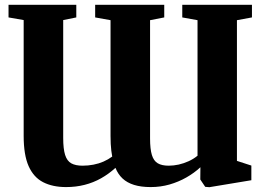

<svg xmlns="http://www.w3.org/2000/svg" viewBox="-20 -763 1104 799"><path d="M1028.5 -743V-690.5L966 -679V-93.5L1026 -74V-13L851 16L834 14.5L813.5 -16L814 -67Q788 -43 755.5 -24.5Q723 -6 685.5 4.8Q648 15.5 607 15.5Q567 15.5 538 6.5Q509 -2.5 490 -20.2Q471 -38 460.5 -64.5Q432.5 -39 400.5 -21Q368.5 -3 332.2 6.2Q296 15.5 255 15.5Q199 15.5 159.5 -4.8Q120 -25 99.2 -71.5Q78.5 -118 78.5 -197.5V-679.5L15.5 -690.5V-743H297.5V-690.5L243 -679.5V-189Q243 -143.5 251 -118.2Q259 -93 276.8 -83.2Q294.5 -73.5 323.5 -73.5Q347 -73.5 369 -77.8Q391 -82 410.5 -90.5Q430 -99 447 -111.5Q445 -122.5 443.2 -135.8Q441.5 -149 440.8 -164.2Q440 -179.5 440 -197V-679L376 -690.5V-743H663.5V-690.5L604.5 -679V-186.5Q604.5 -143 612 -118.2Q619.5 -93.5 636.5 -83.5Q653.5 -73.5 682 -73.5Q702.5 -73.5 723.8 -78.2Q745 -83 765.2 -92.2Q785.5 -101.5 802 -115V-679L738.5 -690.5V-743Z"/></svg>

Font: Merriweather 48pt ExtraBold
Style: Regular
Weight: 800
Version: Version 2.100